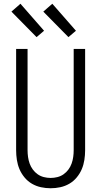

<svg xmlns="http://www.w3.org/2000/svg" viewBox="-20 -996 540 1024"><path d="M250 8Q224 8 198.5 2.5Q173 -3 150.5 -16Q128 -29 111 -49.5Q94 -70 84 -93.5Q74 -117 70 -143Q66 -169 66 -195V-735H127V-195Q127 -177 129.5 -159Q132 -141 138 -124Q144 -107 155 -92Q166 -77 181 -66.5Q196 -56 214 -51.5Q232 -47 250 -47Q268 -47 286 -51.5Q304 -56 319 -66.5Q334 -77 345 -92Q356 -107 362 -124Q368 -141 370.5 -159Q373 -177 373 -195V-735H434V-195Q434 -169 430 -143Q426 -117 416 -93.5Q406 -70 389 -49.5Q372 -29 349.5 -16Q327 -3 301.5 2.5Q276 8 250 8ZM345 -798 211 -934 259 -976 385 -832ZM175 -798 41 -934 89 -976 215 -832Z"/></svg>

Font: Iosevka Curly Light
Style: Regular
Weight: 300
Monospace: yes
Designer: Belleve Invis
Foundry: Belleve Invis
Version: Version 22.1.2; ttfautohint (v1.8.4)